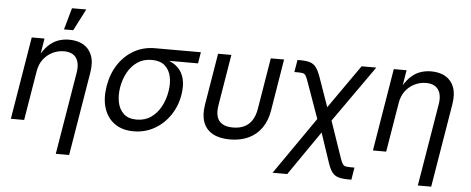

<svg xmlns="http://www.w3.org/2000/svg" viewBox="-58 -911 3102 1265"><g transform="rotate(5 1493.0 -278.5)"><path d="M174.3 -327.1 120.1 0H32.2L122.6 -545.9H207L185.5 -413.6H173.3Q198.7 -464.8 228.8 -495.4Q258.8 -525.9 294.2 -539.3Q329.6 -552.7 370.1 -552.7Q425.3 -552.7 464.6 -530Q503.9 -507.3 521.2 -461.7Q538.6 -416 526.9 -346.7L435.5 204.1H347.2L437.5 -339.4Q448.2 -403.3 423.6 -438.5Q398.9 -473.6 342.3 -473.6Q303.7 -473.6 268.1 -456.5Q232.4 -439.5 207.3 -407Q182.1 -374.5 174.3 -327.1ZM329.6 -617.2 370.1 -760.7H464.4L390.6 -617.2Z M844.2 11.7Q769.5 11.7 719.5 -23.7Q669.4 -59.1 648.9 -122.3Q628.4 -185.5 642.1 -269.5Q656.2 -353.5 697.8 -415.5Q739.3 -477.5 800.8 -511.7Q862.3 -545.9 936.5 -545.9H1241.2L1229 -471.2H989.7L923.8 -467.3Q869.1 -467.3 829.3 -440.2Q789.6 -413.1 765.1 -368.4Q740.7 -323.7 731.4 -270Q722.7 -216.8 731.9 -170.4Q741.2 -124 772 -95.5Q802.7 -66.9 857.4 -66.9Q912.6 -66.9 952.6 -95Q992.7 -123 1017.6 -169.4Q1042.5 -215.8 1051.3 -270Q1060.5 -324.7 1050.5 -369.4Q1040.5 -414.1 1009.5 -440.7Q978.5 -467.3 923.8 -467.3L927.7 -489.3Q982.9 -489.3 1026.4 -475.1Q1069.8 -460.9 1098.1 -432.1Q1126.5 -403.3 1137.2 -359.6Q1147.9 -315.9 1138.2 -256.3Q1125.5 -178.7 1084 -118.2Q1042.5 -57.6 980.7 -22.9Q918.9 11.7 844.2 11.7Z M1481.4 9.8Q1412.6 9.8 1367.7 -14.9Q1322.8 -39.6 1304.9 -87.2Q1287.1 -134.8 1298.3 -204.1L1355 -545.9H1442.9L1387.2 -208.5Q1379.4 -161.1 1389.4 -130.6Q1399.4 -100.1 1426 -85.2Q1452.6 -70.3 1494.6 -70.3Q1537.1 -70.3 1568.6 -85.2Q1600.1 -100.1 1620.1 -130.6Q1640.1 -161.1 1647.9 -208.5L1703.6 -545.9H1791.5L1735.4 -204.1Q1724.1 -135.7 1690.7 -87.9Q1657.2 -40 1604.2 -15.1Q1551.3 9.8 1481.4 9.8Z M1780.8 204.1 2079.1 -225.6H2119.6L2221.7 71.8Q2230 95.7 2237.3 106.7Q2244.6 117.7 2257.3 120.4Q2270 123 2293.9 123H2315.4L2302.2 204.1H2284.7Q2243.2 204.1 2217.3 196.8Q2191.4 189.5 2175.3 168.9Q2159.2 148.4 2146 109.4L2079.6 -88.4L1877.9 204.1ZM2054.2 -145 1959 -411.6Q1949.2 -439.9 1942.1 -451.9Q1935.1 -463.9 1923.6 -466.8Q1912.1 -469.7 1887.7 -469.7H1866.2L1879.9 -550.8H1897.5Q1938 -550.8 1962.6 -543Q1987.3 -535.2 2003.7 -513.4Q2020 -491.7 2034.7 -449.2L2102.1 -257.8L2304.2 -545.9H2401.4L2118.7 -145Z M2568.8 -327.1 2514.6 0H2426.8L2517.1 -545.9H2601.6L2580.1 -413.6H2567.9Q2593.3 -464.8 2623.3 -495.4Q2653.3 -525.9 2688.7 -539.3Q2724.1 -552.7 2764.6 -552.7Q2819.8 -552.7 2859.1 -530Q2898.4 -507.3 2915.8 -461.7Q2933.1 -416 2921.4 -346.7L2830.1 204.1H2741.7L2832 -339.4Q2842.8 -403.3 2818.1 -438.5Q2793.5 -473.6 2736.8 -473.6Q2698.2 -473.6 2662.6 -456.5Q2627 -439.5 2601.8 -407Q2576.7 -374.5 2568.8 -327.1Z"/></g></svg>

Font: Inter
Style: Italic
Weight: 400
Italic angle: -9.3988°
Designer: Rasmus Andersson
Foundry: rsms
Version: Version 4.001;git-66647c0bb